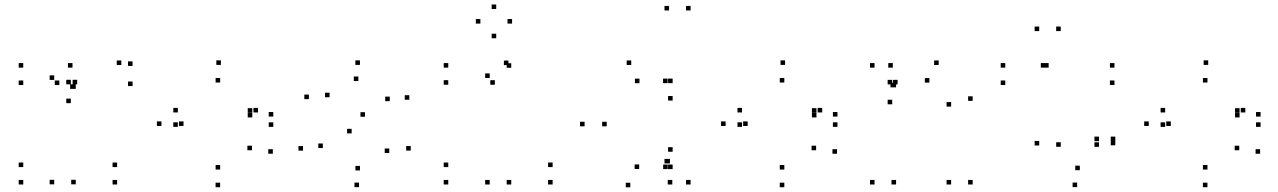

<svg xmlns="http://www.w3.org/2000/svg" viewBox="-20 -801 5620 844"><path d="M82.2 -503.7V-523.7H62.2V-503.7ZM82.2 -427.2V-447.2H62.2V-427.2ZM240.8 -427.2V-447.2H220.8V-427.2ZM218.3 -449.7V-469.7H198.3V-449.7ZM218.3 9.3V-10.7H198.3V9.3ZM313 9.3V-10.7H293V9.3ZM313 -410.3V-430.3H293V-410.3ZM308.3 -410.3V-430.3H288.3V-410.3ZM298.7 -503.7V-523.7H278.7V-503.7ZM562.8 -511.2V-531.2H542.8V-511.2ZM513.3 -515.3V-535.3H493.3V-515.3ZM319.3 -430.3V-450.3H299.3V-430.3ZM291.3 -430.3V-450.3H271.3V-430.3ZM291.3 -347.5V-367.5H271.3V-347.5ZM562.8 -422.7V-442.7H542.8V-422.7ZM494.8 10V-10H474.8V10ZM494.8 -66.5V-86.5H474.8V-66.5ZM82.2 -66.5V-86.5H62.2V-66.5ZM82.2 10V-10H62.2V10Z M947.7 22V2H927.7V22ZM1179.3 -125.2V-145.2H1159.3V-125.2ZM1087.5 -140.5V-160.5H1067.5V-140.5ZM947.8 -55.7V-75.7H927.8V-55.7ZM786.7 -247.3V-267.3H766.7V-247.3ZM947.8 -438.2V-458.2H927.8V-438.2ZM1089 -305.5V-325.5H1069V-305.5ZM1089 -284.8V-304.8H1069V-284.8ZM1114.2 -306.7V-326.7H1094.2V-306.7ZM761.8 -306.7V-326.7H741.8V-306.7ZM761.8 -243.3V-263.3H741.8V-243.3ZM1181.3 -243.3V-263.3H1161.3V-243.3ZM1181.3 -288.5V-308.5H1161.3V-288.5ZM951 -515.7V-535.7H931V-515.7ZM689.7 -247.3V-267.3H669.7V-247.3Z M1337.8 -365.2V-385.2H1317.8V-365.2ZM1525.8 -214.7V-234.7H1505.8V-214.7ZM1691.2 -128.3V-148.3H1671.2V-128.3ZM1562.3 -51.7V-71.7H1542.3V-51.7ZM1399.2 -150.2V-170.2H1379.2V-150.2ZM1312 -138.8V-158.8H1292V-138.8ZM1558.2 21.7V1.7H1538.2V21.7ZM1785.5 -139V-159H1765.5V-139ZM1584.5 -287.8V-307.8H1564.5V-287.8ZM1428.7 -373.5V-393.5H1408.7V-373.5ZM1555.3 -444.8V-464.8H1535.3V-444.8ZM1693.3 -356.3V-376.3H1673.3V-356.3ZM1779.3 -362.5V-382.5H1759.3V-362.5ZM1562.2 -515.7V-535.7H1542.2V-515.7Z M2227.3 -503V-523H2207.3V-503ZM2215 -514.8V-534.8H2195V-514.8ZM1950.5 -503.7V-523.7H1930.5V-503.7ZM1950.5 -428.5V-448.5H1930.5V-428.5ZM2155.2 -428.5V-448.5H2135.2V-428.5ZM2132.7 -458.3V-478.3H2112.7V-458.3ZM2132.7 10V-10H2112.7V10ZM2227.3 10V-10H2207.3V10ZM2409.3 10V-10H2389.3V10ZM2409.3 -66.5V-86.5H2389.3V-66.5ZM1950.5 -66.5V-86.5H1930.5V-66.5ZM1950.5 10V-10H1930.5V10ZM2231 -697.3V-717.3H2211V-697.3ZM2161.3 -761.3V-781.3H2141.3V-761.3ZM2091.7 -697.3V-717.3H2071.7V-697.3ZM2161.3 -632.8V-652.8H2141.3V-632.8Z M2924.8 -82.5V-102.5H2904.8V-82.5ZM2935.3 10V-10H2915.3V10ZM3015.7 10V-10H2995.7V10ZM3015.7 -755V-775H2995.7V-755ZM2921 -755V-775H2901V-755ZM2921 -82.5V-102.5H2901V-82.5ZM2750.8 22.3V2.3H2730.8V22.3ZM2915.2 -57.7V-77.7H2895.2V-57.7ZM2936.8 -57.7V-77.7H2916.8V-57.7ZM2936.8 -134V-154H2916.8V-134ZM2789.7 -58.2V-78.2H2769.7V-58.2ZM2647 -245.7V-265.7H2627V-245.7ZM2791 -435.3V-455.3H2771V-435.3ZM2936.8 -359V-379H2916.8V-359ZM2936.8 -435.5V-455.5H2916.8V-435.5ZM2914.7 -435.5V-455.5H2894.7V-435.5ZM2754.8 -515.3V-535.3H2734.8V-515.3ZM2549.7 -245.7V-265.7H2529.7V-245.7Z M3427.7 22V2H3407.7V22ZM3659.3 -125.2V-145.2H3639.3V-125.2ZM3567.5 -140.5V-160.5H3547.5V-140.5ZM3427.8 -55.7V-75.7H3407.8V-55.7ZM3266.7 -247.3V-267.3H3246.7V-247.3ZM3427.8 -438.2V-458.2H3407.8V-438.2ZM3569 -305.5V-325.5H3549V-305.5ZM3569 -284.8V-304.8H3549V-284.8ZM3594.2 -306.7V-326.7H3574.2V-306.7ZM3241.8 -306.7V-326.7H3221.8V-306.7ZM3241.8 -243.3V-263.3H3221.8V-243.3ZM3661.3 -243.3V-263.3H3641.3V-243.3ZM3661.3 -288.5V-308.5H3641.3V-288.5ZM3431 -515.7V-535.7H3411V-515.7ZM3169.7 -247.3V-267.3H3149.7V-247.3Z M3914.3 -417V-437H3894.3V-417ZM3904.7 -503.7V-523.7H3884.7V-503.7ZM3824.3 -503.7V-523.7H3804.3V-503.7ZM3824.3 10V-10H3804.3V10ZM3919 10V-10H3899V10ZM3919 -417V-437H3899V-417ZM4255.7 -357.7V-377.7H4235.7V-357.7ZM4106.3 -515.3V-535.3H4086.3V-515.3ZM3925.7 -430V-450H3905.7V-430ZM3902 -430V-450H3882V-430ZM3902 -342.5V-362.5H3882V-342.5ZM4065.5 -437.8V-457.8H4045.5V-437.8ZM4161 -332.3V-352.3H4141V-332.3ZM4161 10V-10H4141V10ZM4255.7 10V-10H4235.7V10Z M4715 21.5V1.5H4695V21.5ZM4882.7 -162.2V-182.2H4862.7V-162.2ZM4882.7 -180.5V-200.5H4862.7V-180.5ZM4811 -180.5V-200.5H4791V-180.5ZM4811 -155.5V-175.5H4791V-155.5ZM4726.7 -52.8V-72.8H4706.7V-52.8ZM4642.8 -155.7V-175.7H4622.8V-155.7ZM4642.8 -664.3V-684.3H4622.8V-664.3ZM4548.2 -664.3V-684.3H4528.2V-664.3ZM4548.2 -161.5V-181.5H4528.2V-161.5ZM4575.2 -503.7V-523.7H4555.2V-503.7ZM4399 -503.7V-523.7H4379V-503.7ZM4399 -427.2V-447.2H4379V-427.2ZM4879 -427.2V-447.2H4859V-427.2ZM4879 -503.7V-523.7H4859V-503.7ZM4589.7 -503.7V-523.7H4569.7V-503.7Z M5287.7 22V2H5267.7V22ZM5519.3 -125.2V-145.2H5499.3V-125.2ZM5427.5 -140.5V-160.5H5407.5V-140.5ZM5287.8 -55.7V-75.7H5267.8V-55.7ZM5126.7 -247.3V-267.3H5106.7V-247.3ZM5287.8 -438.2V-458.2H5267.8V-438.2ZM5429 -305.5V-325.5H5409V-305.5ZM5429 -284.8V-304.8H5409V-284.8ZM5454.2 -306.7V-326.7H5434.2V-306.7ZM5101.8 -306.7V-326.7H5081.8V-306.7ZM5101.8 -243.3V-263.3H5081.8V-243.3ZM5521.3 -243.3V-263.3H5501.3V-243.3ZM5521.3 -288.5V-308.5H5501.3V-288.5ZM5291 -515.7V-535.7H5271V-515.7ZM5029.7 -247.3V-267.3H5009.7V-247.3Z"/></svg>

Font: Monaspace Neon Dots Var
Style: Regular
Weight: 400
Designer: Riley Cran and the Lettermatic Team
Version: Version 1.100 (Monaspace Neon Dots)